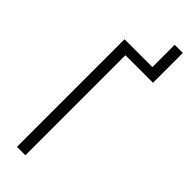

<svg xmlns="http://www.w3.org/2000/svg" viewBox="-284 -881 901 901"><g transform="rotate(45 166.0 -431.0)"><path d="M312 -862H258V-714H73V0H129V-664H312Z"/></g></svg>

Font: Noto Sans Display Condensed Light
Style: Regular
Weight: 300
Width: 3
Designer: Monotype Design Team
Foundry: Monotype Imaging Inc.
Version: Version 1.900